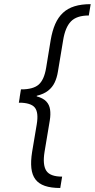

<svg xmlns="http://www.w3.org/2000/svg" viewBox="-20 -791 468 949"><path d="M77.1 -309.6 83.5 -349.1Q144 -349.1 171.1 -372.8Q198.2 -396.5 208 -455.6L230.5 -592.8Q238.3 -638.7 252.9 -672.1Q267.6 -705.6 291 -727.5Q314.5 -749.5 348.4 -760Q382.3 -770.5 428.2 -770.5L418.9 -714.4Q358.9 -714.4 330.6 -685.1Q302.2 -655.8 292 -591.8L266.1 -436Q261.2 -406.2 250 -382.8Q238.8 -359.4 217.8 -342.8Q196.8 -326.2 162.6 -317.9Q128.4 -309.6 77.1 -309.6ZM277.8 138.2Q231.9 138.2 201.7 127.7Q171.4 117.2 155 95.5Q138.7 73.7 135 40Q131.3 6.3 138.7 -40L161.6 -176.3Q171.4 -234.9 152.3 -259Q133.3 -283.2 73.2 -283.7L79.6 -323.2Q130.4 -323.2 161.6 -314.7Q192.9 -306.2 208.5 -289.8Q224.1 -273.4 227.5 -249.5Q231 -225.6 226.1 -195.8L200.2 -40.5Q189.9 23.4 208.7 52.7Q227.5 82 287.1 82ZM73.2 -283.2 84 -349.6H167L156.2 -283.2Z"/></svg>

Font: Inter 18pt Light
Style: Italic
Weight: 300
Italic angle: -9.3988°
Designer: Rasmus Andersson
Foundry: rsms
Version: Version 4.001;git-66647c0bb